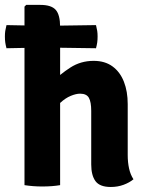

<svg xmlns="http://www.w3.org/2000/svg" viewBox="-35 -756 601 784"><path d="M357 -653.5Q360.5 -639.5 362 -629.8Q363.5 -620 363.5 -607Q363.5 -593 362 -582.5Q360.5 -572 357 -559L145 -562L-8.5 -559Q-12 -572 -13.5 -582.5Q-15 -593 -15 -607Q-15 -620 -13.5 -629.8Q-12 -639.5 -8.5 -653.5L149.5 -650.5ZM210.5 0Q178.5 5.5 137 5.5Q100.5 5.5 65 0V-729L72 -736H130Q174.5 -736 192.5 -715.8Q210.5 -695.5 210.5 -645.5ZM486.5 -122.5Q486.5 -93.5 492 -68.2Q497.5 -43 510 -24Q494 -10.5 469.8 -1.5Q445.5 7.5 417.5 7.5Q372.5 7.5 355 -16.2Q337.5 -40 337.5 -84.5V-303Q337.5 -339.5 328 -356.5Q318.5 -373.5 292 -373.5Q275.5 -373.5 253.8 -364.5Q232 -355.5 211.2 -336.2Q190.5 -317 175 -286V-417.5Q209.5 -452.5 252 -480Q294.5 -507.5 347.5 -507.5Q393.5 -507.5 424.5 -484.8Q455.5 -462 471 -422.2Q486.5 -382.5 486.5 -331Z"/></svg>

Font: Signika Negative
Style: Bold
Weight: 700
Designer: Anna Giedry
Foundry: Anna Giedry
Version: Version 2.001